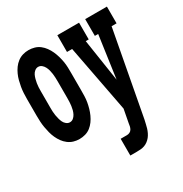

<svg xmlns="http://www.w3.org/2000/svg" viewBox="-172 -658 954 1003"><g transform="rotate(-30 304.5 -156.5)"><path d="M140 8Q122 8 105 3Q88 -2 73.5 -13Q59 -24 48.5 -38.5Q38 -53 30.5 -69.5Q23 -86 18.5 -103.5Q14 -121 11 -138.5Q8 -156 7 -174Q6 -192 6 -210V-310Q6 -328 7 -346Q8 -364 11 -381.5Q14 -399 18.5 -416.5Q23 -434 30.5 -450.5Q38 -467 48.5 -481.5Q59 -496 73.5 -507Q88 -518 105 -523Q122 -528 140 -528Q158 -528 175.5 -523Q193 -518 207 -507Q221 -496 231.5 -481.5Q242 -467 249.5 -450.5Q257 -434 262 -416.5Q267 -399 270 -381.5Q273 -364 273.5 -346Q274 -328 274 -310V-210Q274 -192 273.5 -174Q273 -156 270 -138.5Q267 -121 262 -103.5Q257 -86 249.5 -69.5Q242 -53 231.5 -38.5Q221 -24 207 -13Q193 -2 175.5 3Q158 8 140 8ZM326 215V114H364Q373 114 381 110Q389 106 393.5 98.5Q398 91 400 82Q402 73 403 64L418 -15L341 -419H310V-520H441V-419H423L462 -164L498 -419H478V-520H609V-419H579L484 89Q481 101 478.5 113Q476 125 472.5 136.5Q469 148 463.5 159.5Q458 171 450.5 180.5Q443 190 433 197.5Q423 205 412 209Q401 213 388.5 214Q376 215 364 215ZM140 -93Q152 -93 161 -100.5Q170 -108 175.5 -118.5Q181 -129 184 -140.5Q187 -152 188.5 -163.5Q190 -175 190.5 -186.5Q191 -198 191 -210V-310Q191 -322 190.5 -333.5Q190 -345 188.5 -356.5Q187 -368 184 -379.5Q181 -391 175.5 -401.5Q170 -412 161 -419.5Q152 -427 140 -427Q129 -427 119.5 -419.5Q110 -412 105 -401.5Q100 -391 97 -379.5Q94 -368 92 -356.5Q90 -345 89.5 -333.5Q89 -322 89 -310V-210Q89 -198 89.5 -186.5Q90 -175 92 -163.5Q94 -152 97 -140.5Q100 -129 105 -118.5Q110 -108 119.5 -100.5Q129 -93 140 -93Z"/></g></svg>

Font: Iosevka HT Extended
Style: Bold
Weight: 700
Width: 7
Monospace: yes
Designer: Belleve Invis
Foundry: Belleve Invis
Version: Version 32.3.0; ttfautohint (v1.8.4)